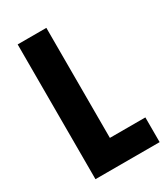

<svg xmlns="http://www.w3.org/2000/svg" viewBox="-178 -797 772 881"><g transform="rotate(-30 208.0 -357.0)"><path d="M62 0H402V-131H214V-714H62Z"/></g></svg>

Font: Noto Sans Arabic UI XCn XBd
Style: Regular
Weight: 800
Width: 2
Designer: Monotype Design Team, Nadine Chahine and Nizar Qandah
Foundry: Monotype Imaging Inc.
Version: Version 2.010